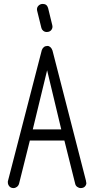

<svg xmlns="http://www.w3.org/2000/svg" viewBox="-20 -960 480 978"><path d="M418 -39Q418 -36 418.5 -34.5Q419 -33 419 -31Q419 -29 420 -29Q420 -18 412.5 -10Q405 -2 391 -2Q382 -2 373.5 -8Q365 -14 363 -24L308 -244H132L77 -24Q74 -14 66 -8Q58 -2 49 -2Q35 -2 27.5 -11Q20 -20 20 -31V-36L193 -705Q201 -726 222 -726Q230 -726 237 -719.5Q244 -713 247 -703V-704ZM292 -301 220 -602 147 -301ZM246 -833Q250 -819 242 -808Q234 -797 218 -797Q208 -797 200.5 -803Q193 -809 191 -817L169 -906Q166 -920 175 -930Q184 -940 198 -940Q219 -940 225 -919Z"/></svg>

Font: VDS
Style: Thin
Weight: 100
Width: 0
Designer: artmaker
Foundry: artmaker
Version: Version 1.000 2012 initial release